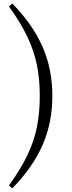

<svg xmlns="http://www.w3.org/2000/svg" viewBox="-20 -839 404 1074"><path d="M202.5 -302.4Q202.5 -395.8 186.5 -475.1Q170.5 -554.4 133.1 -633.2Q95.7 -711.9 30.2 -803L48.6 -819.5Q162.6 -703.2 217.7 -578.1Q272.8 -453.1 272.8 -302.4Q272.8 -151.8 217.7 -26.7Q162.6 98.5 48.6 214.7L30.2 198.3Q96.4 106.6 133.8 27.9Q171.2 -50.7 186.8 -129.9Q202.5 -209.2 202.5 -302.4Z"/></svg>

Font: Noto Serif HK
Style: Regular
Weight: 200
Designer: Ryoko NISHIZUKA 西塚涼子 (kana & ideographs); Frank Grießhammer (Latin, Greek & Cyrillic); Wenlong ZHANG 张文龙 (bopomofo); San
Foundry: Adobe
Version: Version 2.001;hotconv 1.1.0;makeotfexe 2.6.0